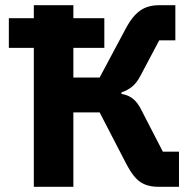

<svg xmlns="http://www.w3.org/2000/svg" viewBox="-20 -718 748 738"><path d="M110 0V-534H14V-648H110V-698H262V-648H381V-534H262V-420H363L467 -615Q490 -657 519 -677.5Q548 -698 592 -698H654V-563H592L520 -427Q506 -400 488.5 -385.5Q471 -371 447 -363V-357Q473 -353 491.5 -338Q510 -323 524 -294L606 -135H668V0H589Q547 0 520 -18Q493 -36 467 -85L363 -286H262V0Z"/></svg>

Font: IBM Plex Sans
Style: Bold
Weight: 700
Designer: Mike Abbink, Paul van der Laan, Pieter van Rosmalen
Foundry: Bold Monday
Version: Version 3.201